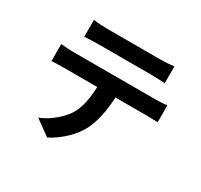

<svg xmlns="http://www.w3.org/2000/svg" viewBox="-168 -989 1337 1275"><g transform="rotate(30 500.0 -351.0)"><path d="M718 -642C752 -642 791 -640 826 -638V-767C792 -762 752 -760 718 -760H316C283 -760 241 -762 209 -767V-638C240 -640 282 -642 316 -642ZM197 -514C166 -514 130 -516 101 -520V-389C129 -391 167 -392 197 -392H451C447 -306 435 -225 394 -163C354 -105 284 -47 213 -20L330 65C419 20 496 -58 531 -127C567 -197 585 -287 590 -392H824C852 -392 890 -391 915 -390V-520C889 -515 845 -514 824 -514Z"/></g></svg>

Font: Noto Sans T Chinese Bold
Style: Bold
Weight: 700
Designer: Ryoko NISHIZUKA (kana & ideographs); Paul D. Hunt (Latin, Greek & Cyrillic); Wenlong ZHANG (bopomofo); Sandoll Communica
Foundry: Adobe Systems Incorporated
Version: Version 1.000;PS 1;hotconv 1.0.78;makeotf.lib2.5.61930